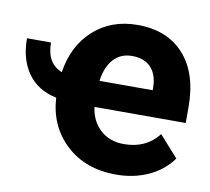

<svg xmlns="http://www.w3.org/2000/svg" viewBox="-99 -612 763 696"><g transform="rotate(10 282.5 -264.0)"><path d="M370.1 9.8Q257.3 9.8 186 -56.4Q114.7 -122.6 108.4 -227.1Q39.1 -241.7 2.9 -292.5Q-33.2 -343.3 -33.2 -420.9H55.2Q55.2 -344.2 112.3 -321.8Q127.4 -420.9 192.4 -479.5Q257.3 -538.1 354.5 -538.1Q463.4 -538.1 525.1 -469.5Q586.9 -400.9 586.9 -275.9V-218.3H251Q257.8 -166.5 292 -135.3Q326.2 -104 378.9 -104Q460.4 -104 506.3 -163.1L575.7 -85.4Q543.9 -40.5 490 -15.4Q436 9.8 370.1 9.8ZM353.5 -423.8Q312 -423.8 285.9 -395.5Q259.8 -367.2 252.4 -314.5H448.2V-325.7Q447.3 -372.6 422.9 -398.2Q398.4 -423.8 353.5 -423.8Z"/></g></svg>

Font: Roboto-o
Style: o-Bold
Weight: 700
Designer: Google
Version: Version 2.134; 2016; ttfautohint (v1.6)